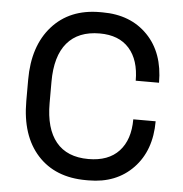

<svg xmlns="http://www.w3.org/2000/svg" viewBox="-51 -745 765 804"><g transform="rotate(5 331.5 -343.0)"><path d="M348 -696Q466 -696 537.5 -622.5Q609 -549 609 -423H511Q511 -510 468 -558.5Q425 -607 344 -607Q254 -607 207 -551.5Q160 -496 160 -388V-298Q160 -191 206 -135Q252 -79 342 -79Q426 -79 470.5 -127Q515 -175 515 -261H609Q609 -138 538 -64Q467 10 351 10H340Q210 10 136 -71.5Q62 -153 62 -298V-388Q62 -530 136 -613Q210 -696 337 -696Z"/></g></svg>

Font: Chivo
Style: Regular
Weight: 400
Designer: Hector Gatti
Foundry: Omnibus-Type
Version: Version 1.007;PS 001.007;hotconv 1.0.88;makeotf.lib2.5.64775